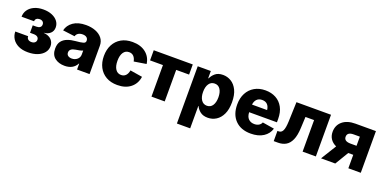

<svg xmlns="http://www.w3.org/2000/svg" viewBox="-14 -1356 4707 2363"><g transform="rotate(20 2339.5 -174.5)"><path d="M265.1 7.8Q189.9 7.8 138.2 -17.8Q86.4 -43.5 60.1 -85.9Q33.7 -128.4 33.2 -179.7H201.7Q201.7 -154.3 218.3 -139.9Q234.9 -125.5 262.7 -125.5Q291.5 -125.5 307.9 -139.6Q324.2 -153.8 324.2 -175.3Q324.2 -200.7 306.2 -213.9Q288.1 -227.1 255.4 -227.1H209V-324.7H255.4Q285.6 -324.7 303.2 -337.4Q320.8 -350.1 320.8 -376Q320.8 -397.5 305.9 -411.4Q291 -425.3 265.1 -425.3Q238.8 -425.3 223.1 -412.6Q207.5 -399.9 207.5 -377.4H43.5Q43.5 -427.7 71.3 -467.5Q99.1 -507.3 149.7 -530.3Q200.2 -553.2 268.1 -553.2Q331.5 -553.2 380.4 -533Q429.2 -512.7 456.5 -477.3Q483.9 -441.9 483.9 -395.5Q483.9 -348.6 451.9 -318.8Q419.9 -289.1 369.6 -285.6V-283.7Q436 -277.3 469.5 -242.2Q502.9 -207 502.9 -157.2Q502.9 -109.4 472.9 -72Q442.9 -34.7 389.4 -13.4Q335.9 7.8 265.1 7.8Z M745.6 9.8Q667 9.8 616.5 -30.3Q565.9 -70.3 565.9 -151.4Q565.9 -211.9 593.5 -247.6Q621.1 -283.2 667.2 -300.5Q713.4 -317.9 768.6 -322.3Q838.4 -328.1 867.9 -336.9Q897.5 -345.7 897.5 -370.6V-373Q897.5 -399.9 878.4 -415Q859.4 -430.2 825.2 -430.2Q791 -430.2 768.3 -415.3Q745.6 -400.4 738.8 -374.5L581.5 -394.5Q597.2 -463.9 659.9 -508.3Q722.7 -552.7 826.7 -552.7Q896 -552.7 951.4 -531.2Q1006.8 -509.8 1039.1 -469.2Q1071.3 -428.7 1071.3 -371.1V0H907.7V-76.7H903.8Q857.9 9.8 745.6 9.8ZM798.8 -104.5Q840.3 -104.5 869.6 -129.4Q898.9 -154.3 898.9 -194.3V-245.6Q884.3 -237.8 857.7 -232.4Q831.1 -227.1 807.6 -223.6Q730.5 -211.9 730.5 -159.7Q730.5 -132.8 749.5 -118.7Q768.6 -104.5 798.8 -104.5Z M1436 10.3Q1350.1 10.3 1288.6 -25.1Q1227.1 -60.5 1193.8 -123.8Q1160.6 -187 1160.6 -271Q1160.6 -355 1193.8 -418.5Q1227.1 -481.9 1288.6 -517.3Q1350.1 -552.7 1436 -552.7Q1542 -552.7 1609.4 -499.8Q1676.8 -446.8 1689 -356.9L1528.8 -331.1Q1520.5 -373.5 1497.8 -397Q1475.1 -420.4 1438.5 -420.4Q1390.6 -420.4 1364.3 -381.3Q1337.9 -342.3 1337.9 -272Q1337.9 -202.1 1364.3 -162.1Q1390.6 -122.1 1438.5 -122.1Q1475.1 -122.1 1498.5 -146.2Q1522 -170.4 1529.3 -214.8L1689.5 -189Q1676.8 -97.2 1609.9 -43.5Q1543 10.3 1436 10.3Z M1882.3 0V-413.1H1713.4V-545.9H2224.6V-413.1H2055.7V0Z M2289.6 204.1V-545.9H2460.9V-452.1H2466.8Q2482.4 -489.7 2519.5 -521.2Q2556.6 -552.7 2621.1 -552.7Q2678.2 -552.7 2727.8 -522.7Q2777.3 -492.7 2807.6 -430.7Q2837.9 -368.7 2837.9 -272.5Q2837.9 -179.7 2808.6 -117.4Q2779.3 -55.2 2729.7 -23.7Q2680.2 7.8 2620.1 7.8Q2558.1 7.8 2520.8 -21.5Q2483.4 -50.8 2466.8 -88.9H2463.4V204.1ZM2560.1 -127.4Q2608.4 -127.4 2634 -167Q2659.7 -206.5 2659.7 -272.5Q2659.7 -338.4 2634 -377.9Q2608.4 -417.5 2560.1 -417.5Q2512.2 -417.5 2485.6 -378.4Q2459 -339.4 2459 -272.5Q2459 -206.5 2485.8 -167Q2512.7 -127.4 2560.1 -127.4Z M3183.1 10.3Q3054.2 10.3 2980.5 -64.7Q2906.7 -139.6 2906.7 -271Q2906.7 -355.5 2939.9 -418.7Q2973.1 -481.9 3033.9 -517.3Q3094.7 -552.7 3176.8 -552.7Q3254.4 -552.7 3314 -520.5Q3373.5 -488.3 3407.5 -426Q3441.4 -363.8 3441.4 -273.9V-231H3077.6Q3079.6 -172.9 3109.1 -144Q3138.7 -115.2 3186 -115.2Q3219.7 -115.2 3244.1 -129.4Q3268.6 -143.6 3278.8 -169.9L3433.1 -145Q3412.6 -73.7 3347.7 -31.7Q3282.7 10.3 3183.1 10.3ZM3078.6 -331.1H3276.4Q3271.5 -376.5 3246.8 -402.1Q3222.2 -427.7 3178.2 -427.7Q3134.3 -427.7 3108.9 -401.6Q3083.5 -375.5 3078.6 -331.1Z M3483.4 0V-133.8H3500Q3535.2 -133.8 3552.7 -168.9Q3570.3 -204.1 3573.7 -290.5L3582.5 -545.9H4035.2V0H3861.8V-413.1H3749L3742.2 -268.6Q3737.8 -167 3711.4 -108.4Q3685.1 -49.8 3641.4 -24.9Q3597.7 0 3540.5 0Z M4623.5 0H4460.9V-176.3H4395.5L4289.6 0H4103L4227.5 -201.7Q4178.2 -223.6 4151.6 -263.2Q4125 -302.7 4125 -356Q4125 -442.4 4186.3 -494.1Q4247.6 -545.9 4356 -545.9H4623.5ZM4460.9 -294.4V-414.1H4380.4Q4296.4 -414.1 4296.4 -353.5Q4296.4 -294.4 4382.8 -294.4Z"/></g></svg>

Font: Inter Extra Bold
Style: Regular
Weight: 800
Designer: Rasmus Andersson
Foundry: rsms
Version: Version 4.000;git-3c8e0fc